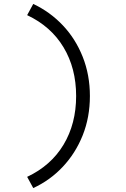

<svg xmlns="http://www.w3.org/2000/svg" viewBox="-20 -734 640 976"><path d="M149 -714Q234 -674 299 -605.5Q364 -537 400.5 -445Q437 -353 437 -246Q437 -138 400.5 -46.5Q364 45 299 114Q234 183 149 222L118 165Q239 108 303 1.5Q367 -105 367 -246Q367 -387 303 -493.5Q239 -600 118 -657Z"/></svg>

Font: Red Hat Mono
Style: Regular
Weight: 400
Designer: Pentagram, MCKL
Foundry: Pentagram, MCKL
Version: Version 1.023